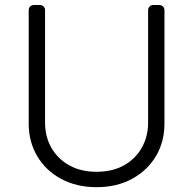

<svg xmlns="http://www.w3.org/2000/svg" viewBox="-20 -748 784 780"><path d="M228.3 -21.3Q166.2 -54.7 131.4 -113.3Q96.6 -172.2 96.6 -245.7V-706.7Q96.6 -715.6 102.6 -721.6Q108.7 -727.6 117.5 -727.6H142.4Q150.9 -727.6 157 -721.6Q163 -715.6 163 -706.7V-250.4Q163 -192.5 188.9 -147.4Q215.2 -101.9 262.1 -76Q308.6 -50.1 372.2 -50.1Q435.7 -50.1 483 -76Q530.2 -102.3 555.8 -147.4Q581.7 -193.2 581.7 -250.4V-706.7Q581.7 -715.6 587.7 -721.6Q593.8 -727.6 602.3 -727.6H627.1Q636 -727.6 642 -721.6Q648.1 -715.6 648.1 -706.7V-245.7Q648.1 -171.5 613.3 -113.3Q578.1 -55 516.3 -21.3Q454.2 12.4 372.2 12.4Q290.8 12.4 228.3 -21.3Z"/></svg>

Font: DeltaSans Light
Style: Regular
Weight: 300
Designer: Rasmus Andersson
Foundry: rsms
Version: Version 3.012